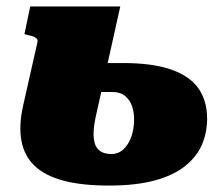

<svg xmlns="http://www.w3.org/2000/svg" viewBox="-20 -563 685 597"><path d="M319 14Q234 14 176.5 -1.5Q119 -17 87 -48Q55 -79 46.5 -126Q38 -173 52 -235L96 -430Q98 -437 95.5 -441Q93 -445 86 -448.5Q79 -452 66 -454L56 -457L74 -543H354L277 -197Q269 -159 271.5 -133.5Q274 -108 288 -96Q302 -84 326 -84Q348 -84 364 -99Q380 -114 388.5 -138.5Q397 -163 397 -192Q397 -214 390.5 -233Q384 -252 369 -264.5Q354 -277 329 -277H192L214 -367H362Q455 -367 513 -346.5Q571 -326 597.5 -287.5Q624 -249 624 -194Q624 -151 608 -113.5Q592 -76 556 -47Q520 -18 461.5 -2Q403 14 319 14Z"/></svg>

Font: Roboto Serif Black
Style: Italic
Weight: 900
Italic angle: -10°
Version: Version 1.008